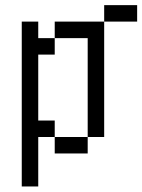

<svg xmlns="http://www.w3.org/2000/svg" viewBox="-20 -582 540 728"><path d="M500 -500V-562.5H375V-500H187.5V-437.5H125V-500H62.5Q62.5 -500 62.5 125H125V-62.5H187.5V0H312.5V-62.5H187.5V-125H125Q125 -125 125 -375H187.5V-437.5H312.5Q312.5 -437.5 312.5 -62.5H375V-500Z"/></svg>

Font: CalcUnifontExMono
Style: Regular
Weight: 500
Version: Version 15.0.06